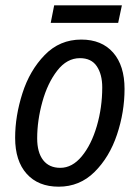

<svg xmlns="http://www.w3.org/2000/svg" viewBox="-20 -694 525 723"><path d="M37 -175Q37 -257 64.5 -343Q92 -429 148.5 -487Q205 -545 286 -545Q363 -545 406 -496Q449 -447 449 -359Q449 -272 420.5 -187Q392 -102 336 -46.5Q280 9 201 9Q124 9 80.5 -39.5Q37 -88 37 -175ZM365 -365Q365 -414 344.5 -444.5Q324 -475 281 -475Q232 -475 195.5 -428Q159 -381 139.5 -310.5Q120 -240 120 -173Q120 -120 142.5 -91Q165 -62 207 -62Q252 -62 288 -105.5Q324 -149 344.5 -219Q365 -289 365 -365ZM184 -674H439L425 -608H171Z"/></svg>

Font: Noto Sans UI Narrow
Style: Italic
Weight: 400
Width: 4
Italic angle: -12°
Designer: Monotype Design Team
Foundry: Monotype Imaging Inc.
Version: Version 1.001